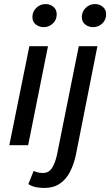

<svg xmlns="http://www.w3.org/2000/svg" viewBox="-20 -717 544 948"><path d="M26 0 125 -489H217L119 0ZM195 -583Q174 -583 157 -596Q140 -609 140 -633Q140 -660 159.5 -678.5Q179 -697 205 -697Q227 -697 243.5 -683.5Q260 -670 260 -646Q260 -619 241 -601Q222 -583 195 -583ZM199 211Q177 211 157 207Q137 203 120 192L146 127Q157 132 168 134.5Q179 137 192 137Q220 137 235.5 114.5Q251 92 261 49L369 -489H461L354 51Q344 96 325 132.5Q306 169 275 190Q244 211 199 211ZM439 -583Q418 -583 401 -596Q384 -609 384 -633Q384 -660 403.5 -678.5Q423 -697 449 -697Q471 -697 487.5 -683.5Q504 -670 504 -646Q504 -619 485 -601Q466 -583 439 -583Z"/></svg>

Font: Source Sans 3 ExtraLight Medium
Style: Italic
Weight: 500
Italic angle: -11°
Version: Version 3.052;hotconv 1.1.0;makeotfexe 2.6.0